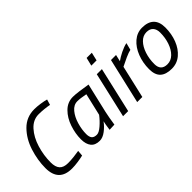

<svg xmlns="http://www.w3.org/2000/svg" viewBox="16 -1341 1989 1989"><g transform="rotate(-45 1010.5 -346.0)"><path d="M112 -188Q112 -304 150 -423Q188 -542 267 -622Q346 -702 461 -702Q501 -702 548 -695Q595 -688 627 -679L609 -618Q581 -624 538 -628.5Q495 -633 457 -633Q375 -633 314.5 -566Q254 -499 223 -397Q192 -295 192 -192Q192 -124 221.5 -91.5Q251 -59 315 -59Q355 -59 400.5 -64Q446 -69 478 -75L473 -12Q441 -4 393 3Q345 10 305 10Q208 10 160 -40Q112 -90 112 -188Z M583 -139Q583 -222 612 -308.5Q641 -395 698.5 -452.5Q756 -510 835 -510Q867 -510 927.5 -502Q988 -494 1040 -485L964 -160Q949 -91 936 -2L863 1Q874 -79 881 -106Q849 -61 802 -25.5Q755 10 711 10Q646 10 614.5 -29Q583 -68 583 -139ZM896 -186 953 -430Q878 -445 836 -445Q782 -445 742 -396.5Q702 -348 681 -276.5Q660 -205 660 -139Q660 -97 677 -76.5Q694 -56 734 -56Q765 -56 811.5 -96Q858 -136 896 -186Z M1221 -694H1297L1276 -603H1199ZM1176 -500H1251L1136 0H1061Z M1384 -500H1458L1441 -426Q1475 -451 1526 -476.5Q1577 -502 1621 -511L1601 -433Q1569 -426 1520 -404Q1471 -382 1426 -359L1343 0H1268Z M1596 -154Q1596 -247 1628 -329Q1660 -411 1717.5 -460.5Q1775 -510 1848 -510Q1933 -510 1977 -467.5Q2021 -425 2021 -340Q2021 -247 1990 -167Q1959 -87 1901.5 -38.5Q1844 10 1767 10Q1682 10 1639 -29.5Q1596 -69 1596 -154ZM1946 -341Q1946 -389 1921.5 -417Q1897 -445 1848 -445Q1796 -445 1756 -404Q1716 -363 1694 -296Q1672 -229 1672 -154Q1672 -55 1767 -55Q1820 -55 1860.5 -94.5Q1901 -134 1923.5 -199.5Q1946 -265 1946 -341Z"/></g></svg>

Font: Cairo
Style: Italic
Weight: 400
Italic angle: -13°
Designer: Mohamed Gaber, Accademia di Belle Arti di Urbino and others
Foundry: Kief Type Foundry, Accademia di Belle Arti di Urbino and others
Version: Version 3.011